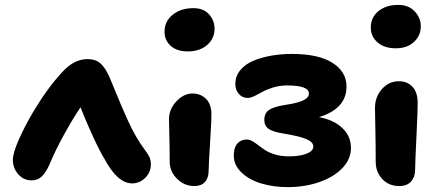

<svg xmlns="http://www.w3.org/2000/svg" viewBox="-20 -746 1799 780"><path d="M108.9 -13.2Q75.7 -13.2 54 -38.3Q32.2 -63.5 32.2 -96.2Q32.2 -124 56.6 -179.2Q81.1 -234.4 115.2 -292Q171.9 -387.2 231.9 -452.1Q280.3 -505.9 335 -505.9Q367.2 -505.9 386.7 -489.7Q406.2 -473.6 423.8 -435.1Q428.2 -424.8 444.1 -386Q460 -347.2 473.1 -316.4Q486.3 -285.6 499 -257.8Q529.8 -188.5 570.8 -133.8Q583 -117.7 587.9 -106Q592.8 -94.2 592.8 -77.1Q592.8 -46.4 570.1 -23.7Q547.4 -1 517.1 -1Q458 -1 405.8 -98.1Q385.3 -131.3 356.7 -193.6Q328.1 -255.9 307.1 -310.1Q273.4 -260.3 237.8 -194.8Q202.1 -129.4 181.2 -78.1Q166.5 -45.4 149.9 -29.3Q133.3 -13.2 108.9 -13.2Z M742.7 -537.1Q698.7 -537.1 673.6 -559.6Q648.4 -582 648.4 -617.2Q648.4 -659.2 681.4 -686Q714.4 -712.9 765.6 -712.9Q806.6 -712.9 829.1 -688Q851.6 -663.1 851.6 -628.9Q851.6 -589.4 821.5 -563.2Q791.5 -537.1 742.7 -537.1ZM769.5 9.8Q728.5 9.8 699 -20Q669.4 -49.8 669.4 -88.9Q669.4 -142.6 668 -192.9Q666.5 -243.2 666.5 -261.2Q666.5 -302.2 696.5 -334.2Q726.6 -366.2 761.7 -366.2Q794.9 -366.2 816.7 -344.7Q838.4 -323.2 838.9 -283.2Q839.4 -261.7 833.5 -168Q827.6 -74.2 827.6 -53.2Q827.6 -23.4 812.7 -6.8Q797.9 9.8 769.5 9.8Z M1147.9 14.2Q1092.3 14.2 1043.5 0Q994.6 -14.2 962.2 -44.2Q929.7 -74.2 929.7 -113.8Q929.7 -146.5 944.3 -162.8Q959 -179.2 981.9 -179.2Q993.7 -179.2 1005.9 -172.1Q1018.1 -165 1030.8 -155Q1043.5 -145 1059.1 -135Q1074.7 -125 1099.1 -117.9Q1123.5 -110.8 1152.8 -110.8Q1197.8 -110.8 1225.3 -121.6Q1252.9 -132.3 1252.9 -150.9Q1252.9 -168.9 1224.6 -180.9Q1196.3 -192.9 1133.8 -203.1Q1089.8 -210 1071.8 -222.2Q1053.7 -234.4 1053.7 -258.8Q1053.7 -286.1 1072.8 -299.3Q1091.8 -312.5 1138.7 -319.8Q1188.5 -327.1 1211.7 -338.1Q1234.9 -349.1 1234.9 -366.2Q1234.9 -398.9 1146 -398.9Q1117.2 -398.9 1090.3 -390.9Q1063.5 -382.8 1047.4 -373.5Q1031.2 -364.3 1014.6 -356.2Q998 -348.1 986.8 -348.1Q964.4 -348.1 950.2 -364.5Q936 -380.9 936 -404.8Q936 -436.5 956.1 -460.9Q976.1 -485.4 1009.8 -499.3Q1043.5 -513.2 1083 -520Q1122.6 -526.9 1166 -526.9Q1273.9 -526.9 1330.8 -490.7Q1387.7 -454.6 1387.7 -394Q1387.7 -304.7 1275.9 -270Q1335.9 -259.3 1370.8 -225.8Q1405.8 -192.4 1405.8 -145Q1405.8 -100.6 1371.8 -64.2Q1337.9 -27.8 1278.6 -6.8Q1219.2 14.2 1147.9 14.2Z M1587.4 -549.8Q1541.5 -549.8 1513.9 -573.7Q1486.3 -597.7 1486.3 -633.8Q1486.3 -675.3 1517.3 -700.7Q1548.3 -726.1 1597.7 -726.1Q1640.1 -726.1 1664.8 -699.7Q1689.5 -673.3 1689.5 -639.2Q1689.5 -601.6 1661.9 -575.7Q1634.3 -549.8 1587.4 -549.8ZM1601.6 9.8Q1559.6 9.8 1533 -18.8Q1506.3 -47.4 1506.3 -88.9Q1506.3 -156.7 1504.9 -220.7Q1503.4 -284.7 1503.4 -308.1Q1503.4 -352.1 1531.5 -384Q1559.6 -416 1600.6 -416Q1634.3 -416 1655.3 -393.8Q1676.3 -371.6 1676.8 -330.1Q1677.2 -303.7 1671.9 -193.6Q1666.5 -83.5 1666.5 -58.1Q1666.5 -26.9 1649.9 -8.5Q1633.3 9.8 1601.6 9.8Z"/></svg>

Font: Shantell Sans Irregular
Style: Bold
Weight: 700
Designer: Stephen Nixon, Anya Danilova, Shantell Martin
Foundry: Arrow Type
Version: Version 1.006;[9816181b4]